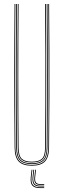

<svg xmlns="http://www.w3.org/2000/svg" viewBox="-20 -820 317 956"><path d="M138.5 5Q93.2 5 73.2 -16Q53.2 -37 52.8 -85Q51.8 -192.5 51.4 -284.6Q51 -376.8 51 -461Q51 -545.2 51.4 -628.2Q51.8 -711.2 52.5 -800H56.5Q55.8 -719.5 55.4 -625.5Q55 -531.5 55 -434.9Q55 -338.2 55.4 -248.5Q55.8 -158.8 56.5 -86.8Q57 -39.2 76 -19.1Q95 1 138.5 1Q182 1 201.1 -19.1Q220.2 -39.2 220.5 -86.8Q221.2 -158.2 221.6 -244.6Q222 -331 222 -425.2Q222 -519.5 221.6 -615Q221.2 -710.5 220.5 -800H224.5Q225.5 -684.5 225.9 -571.8Q226.2 -459 226 -339.8Q225.8 -220.5 224.2 -85Q223.8 -37 203.9 -16Q184 5 138.5 5ZM138.5 -3Q96.8 -3 78.9 -21.9Q61 -40.8 60.5 -86.5Q59.8 -158.2 59.4 -244.6Q59 -331 59 -425.2Q59 -519.5 59.4 -615Q59.8 -710.5 60.5 -800H64.5Q63.8 -719.5 63.4 -625.5Q63 -531.5 63 -434.9Q63 -338.2 63.4 -248.4Q63.8 -158.5 64.5 -86Q65 -41 82.5 -24Q100 -7 138.5 -7Q177.2 -7 194.8 -24Q212.2 -41 212.5 -86Q213.2 -157.8 213.6 -244.4Q214 -331 214 -425.2Q214 -519.5 213.6 -615Q213.2 -710.5 212.5 -800H216.5Q217.2 -719.5 217.6 -625.5Q218 -531.5 218 -435Q218 -338.5 217.6 -248.8Q217.2 -159 216.5 -86.5Q216.2 -40.8 198.2 -21.9Q180.2 -3 138.5 -3ZM138.5 -11Q102.5 -11 85.8 -26.4Q69 -41.8 68.5 -85.5Q67.8 -181.5 67.2 -301.8Q66.8 -422 67.1 -550.6Q67.5 -679.2 68.5 -800H72.5Q71.8 -719.5 71.4 -625.6Q71 -531.8 71 -435.2Q71 -338.8 71.4 -248.6Q71.8 -158.5 72.5 -85.2Q73 -43.5 88.8 -29.2Q104.5 -15 138.5 -15Q172.8 -15 188.5 -29.2Q204.2 -43.5 204.5 -85.2Q205.5 -181.2 205.9 -301.5Q206.2 -421.8 206 -550.4Q205.8 -679 204.5 -800H208.5Q209.2 -719.5 209.6 -625.5Q210 -531.5 210 -434.9Q210 -338.2 209.6 -248.2Q209.2 -158.2 208.5 -85.5Q208.2 -41.8 191.4 -26.4Q174.5 -11 138.5 -11ZM141.2 25 137.2 61.8Q134.2 89 144.2 100.8Q154.2 112.5 180 112.5H200V116.5H180Q152 116.5 141 103.9Q130 91.2 133.2 61.8L137.2 25ZM159.2 25 155.2 61.8Q153.2 80.5 159 88.5Q164.8 96.5 180 96.5H200V100.5H180Q162.5 100.5 155.8 91.5Q149 82.5 151.2 61.8L155.2 25ZM150.2 25 146.2 61.8Q143.8 84.8 151.6 94.6Q159.5 104.5 180 104.5H200V108.5H180Q157.2 108.5 148.5 97.6Q139.8 86.8 142.2 61.8L146.2 25Z"/></svg>

Font: Big Shoulders Inline Display SC Thin
Style: Regular
Weight: 100
Designer: Patric King
Foundry: XO Type Co
Version: Version 2.002